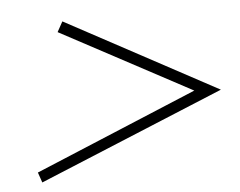

<svg xmlns="http://www.w3.org/2000/svg" viewBox="-40 -650 678 542"><g transform="rotate(-5 299.0 -379.0)"><path d="M59 -155 49 -184 509 -376 139 -574 155 -603 584 -372Z"/></g></svg>

Font: Playfair Display SemiBold
Style: Italic
Weight: 600
Italic angle: -14°
Designer: Claus Eggers Sørensen
Foundry: Claus Eggers Sørensen
Version: Version 1.203